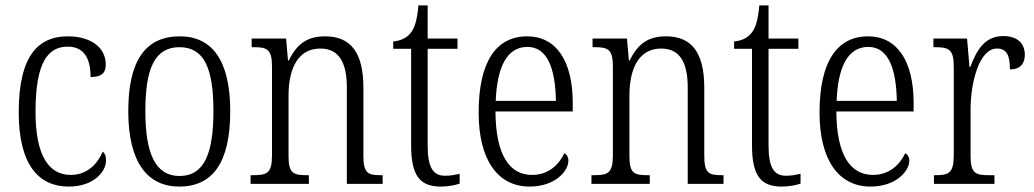

<svg xmlns="http://www.w3.org/2000/svg" viewBox="-20 -678 3812 708"><path d="M233 10C327 10 371 -46 371 -86C371 -103 367 -112 359 -119C340 -75 303 -33 241 -33C157 -33 111 -109 111 -265C111 -451 158 -506 230 -506C292 -506 314 -459 314 -394C351 -394 370 -406 370 -440C370 -503 315 -544 230 -544C125 -544 49 -478 49 -264C49 -66 126 10 233 10Z M641 10C764 10 829 -78 829 -268C829 -454 763 -544 643 -544C516 -544 453 -454 453 -268C453 -79 524 10 641 10ZM642 -29C553 -29 516 -112 516 -268C516 -425 550 -504 642 -504C733 -504 767 -426 767 -268C767 -114 734 -29 642 -29Z M904 0H1119V-32H1112C1062 -32 1044 -38 1044 -102V-326C1044 -427 1080 -499 1161 -499C1233 -499 1259 -443 1259 -355V0H1391V-32H1385C1336 -32 1320 -39 1320 -105V-355C1320 -486 1272 -544 1179 -544C1116 -544 1076 -519 1045 -455H1042L1035 -536H908V-504H916C964 -504 983 -497 983 -433V-105C983 -39 964 -32 914 -32H904Z M1606 10C1632 10 1658 5 1675 -1V-37C1656 -33 1642 -30 1621 -30C1578 -30 1557 -59 1557 -141V-498H1667V-536H1557V-658H1523C1518 -605 1510 -575 1493 -555C1479 -538 1458 -528 1430 -525V-498H1496V-143C1496 -29 1529 10 1606 10Z M1933 10C2029 10 2076 -49 2076 -85C2076 -100 2069 -109 2061 -113C2041 -71 2003 -33 1942 -33C1858 -33 1808 -107 1807 -267H2092V-298C2092 -455 2030 -544 1924 -544C1810 -544 1745 -451 1745 -263C1745 -89 1815 10 1933 10ZM2030 -306H1808C1813 -431 1849 -505 1925 -505C1999 -505 2028 -424 2030 -306Z M2161 0H2376V-32H2369C2319 -32 2301 -38 2301 -102V-326C2301 -427 2337 -499 2418 -499C2490 -499 2516 -443 2516 -355V0H2648V-32H2642C2593 -32 2577 -39 2577 -105V-355C2577 -486 2529 -544 2436 -544C2373 -544 2333 -519 2302 -455H2299L2292 -536H2165V-504H2173C2221 -504 2240 -497 2240 -433V-105C2240 -39 2221 -32 2171 -32H2161Z M2863 10C2889 10 2915 5 2932 -1V-37C2913 -33 2899 -30 2878 -30C2835 -30 2814 -59 2814 -141V-498H2924V-536H2814V-658H2780C2775 -605 2767 -575 2750 -555C2736 -538 2715 -528 2687 -525V-498H2753V-143C2753 -29 2786 10 2863 10Z M3190 10C3286 10 3333 -49 3333 -85C3333 -100 3326 -109 3318 -113C3298 -71 3260 -33 3199 -33C3115 -33 3065 -107 3064 -267H3349V-298C3349 -455 3287 -544 3181 -544C3067 -544 3002 -451 3002 -263C3002 -89 3072 10 3190 10ZM3287 -306H3065C3070 -431 3106 -505 3182 -505C3256 -505 3285 -424 3287 -306Z M3424 0H3647V-32H3627C3578 -32 3559 -38 3559 -103V-275C3559 -374 3591 -499 3656 -499C3694 -499 3704 -471 3704 -422C3743 -422 3759 -444 3759 -476C3759 -517 3733 -545 3679 -545C3609 -545 3580 -489 3558 -431H3555L3546 -536H3422V-504H3427C3478 -504 3497 -497 3497 -433V-106C3497 -39 3478 -32 3429 -32H3424Z"/></svg>

Font: Noto Serif Thai Condensed Light
Style: Regular
Weight: 300
Width: 3
Designer: Monotype Design Team
Foundry: Monotype Imaging Inc.
Version: Version 2.002